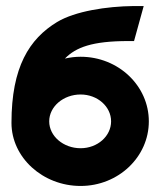

<svg xmlns="http://www.w3.org/2000/svg" viewBox="-20 -605 530 636"><path d="M18 -198C18 -83 122 11 247 11C372 11 473 -85 473 -203C473 -321 372 -417 247 -417C229 -417 213 -415 195 -411C231 -448 285 -469 405 -469H424L456 -585H423C333 -584 229 -568 169 -532C77 -476 18 -383 18 -198ZM143 -203C143 -252 190 -292 247 -292C303 -292 348 -252 348 -203C348 -154 303 -114 247 -114C190 -114 143 -154 143 -203Z"/></svg>

Font: Charger Sport
Style: Ult
Weight: 1000
Designer: Jasper
Foundry: Cannot Into Space Fonts
Version: Version 1.1